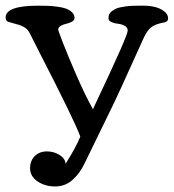

<svg xmlns="http://www.w3.org/2000/svg" viewBox="-42 -488 617 682"><path d="M343.3 -423.3Q343.3 -431.6 346.4 -438Q349.6 -444.3 356.2 -449Q362.8 -453.6 369.6 -457Q376.5 -460.4 387.7 -462.4Q398.9 -464.4 407 -465.6Q415 -466.8 428.2 -467.3Q441.4 -467.8 448.2 -467.8Q455.1 -467.8 467.8 -467.8Q488.8 -467.8 507.6 -463.4Q526.4 -459 540.8 -448.2Q555.2 -437.5 555.2 -421.9Q555.2 -411.1 540.5 -408.2Q510.3 -402.8 495.4 -391.4Q480.5 -379.9 468.3 -353Q452.1 -318.4 418.9 -244.1Q385.7 -169.9 363.3 -123L258.3 92.8Q241.7 127.9 215.6 151.1Q189.5 174.3 153.8 174.3Q118.2 174.3 91.6 156.5Q64.9 138.7 64.9 109.4Q64.9 82.5 81.8 66.2Q98.6 49.8 124.5 49.8Q149.4 49.8 169.7 62.5Q189.9 75.2 190.9 93.8Q230 31.7 243.2 -2.9Q222.7 -59.6 100.6 -296.9Q76.7 -343.3 65.4 -366.7Q61 -376 55.4 -382.3Q49.8 -388.7 41 -393.1Q32.2 -397.5 26.4 -399.4Q20.5 -401.4 7.3 -404.8Q-5.9 -408.2 -11.7 -410.2Q-22 -413.1 -22 -425.8Q-22 -467.8 93.3 -467.8Q112.8 -467.8 127 -467.3Q141.1 -466.8 160.6 -464.4Q180.2 -461.9 192.4 -457.5Q204.6 -453.1 213.6 -444.6Q222.7 -436 222.7 -424.3Q222.7 -416.5 213.6 -411.1Q204.6 -405.8 193.6 -403.6Q182.6 -401.4 173.6 -396Q164.6 -390.6 164.6 -382.3Q164.6 -380.4 181.6 -335.9Q198.7 -291.5 229.5 -220.7Q260.3 -149.9 288.1 -100.1Q356.4 -244.6 386.7 -313.5Q411.6 -370.6 411.6 -379.4Q411.6 -390.6 400.9 -396.5Q390.1 -402.3 377.4 -403.6Q364.7 -404.8 354 -409.4Q343.3 -414.1 343.3 -423.3Z"/></svg>

Font: Corben
Style: Regular
Weight: 400
Designer: vernon adams
Foundry: vernon adams
Version: Version 1.100